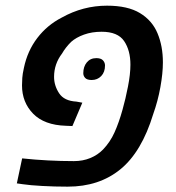

<svg xmlns="http://www.w3.org/2000/svg" viewBox="-20 -661 634 690"><path d="M223.1 9.8Q175.3 9.8 131.3 7.3Q87.4 4.9 61.5 1L40.5 -2L59.6 -91.8Q106 -86.9 152.6 -84.5Q199.2 -82 245.6 -82Q277.8 -82 304.4 -93Q331.1 -104 350.1 -123.5Q376 -150.4 391.8 -185.8Q407.7 -221.2 420.4 -267.1Q431.2 -305.2 439.9 -349.9Q448.7 -394.5 448.7 -428.7Q448.7 -480 426 -513.4Q403.3 -546.9 345.2 -546.9Q310.1 -546.9 281.7 -536.6Q253.4 -526.4 235.4 -510.3Q215.3 -490.2 203.1 -468.8Q174.3 -431.2 174.3 -384.8Q174.3 -353.5 192.4 -325.9Q210.4 -298.3 254.4 -295.9L275.9 -292L240.2 -208L216.8 -209Q139.2 -211.4 99.1 -252.4Q59.1 -293.5 59.1 -354Q59.1 -367.2 60.1 -381.1Q61 -395 65.9 -417Q78.6 -478 114 -524.4Q149.4 -570.8 201.7 -597.7Q278.3 -640.6 364.7 -640.6Q439 -640.6 482.9 -614Q526.9 -587.4 546.1 -541.3Q565.4 -495.1 565.4 -437Q565.4 -397.9 556.4 -347.9Q547.4 -297.9 530.8 -251.5Q489.3 -115.2 412.8 -52.7Q336.4 9.8 223.1 9.8ZM309.6 -373.5Q293 -373.5 286.1 -380.9Q279.3 -388.2 279.3 -397.9Q279.3 -421.4 292 -436.8Q304.7 -452.1 326.2 -452.1Q342.8 -452.1 350.1 -444.1Q357.4 -436 357.4 -425.8Q357.4 -401.9 343.8 -387.7Q330.1 -373.5 309.6 -373.5Z"/></svg>

Font: Open Sans SemiBold
Style: Italic
Weight: 600
Italic angle: -12°
Designer: Monotype Design Team
Foundry: Monotype Imaging Inc.
Version: Version 3.003; ttfautohint (v1.8.4)